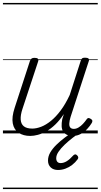

<svg xmlns="http://www.w3.org/2000/svg" viewBox="-20 -909 686 1308"><path d="M186 17Q139 17 107 -4.5Q75 -26 67 -68.5Q59 -111 80 -175L184 -494Q189 -506 195.5 -510.5Q202 -515 215 -515Q232 -515 238 -509Q244 -503 240 -491L133 -167Q119 -125 121 -94.5Q123 -64 142.5 -48.5Q162 -33 200 -33Q228 -33 260.5 -45.5Q293 -58 327 -85.5Q361 -113 393.5 -156.5Q426 -200 455 -262L530 -495Q534 -508 540 -512Q546 -516 559 -516Q576 -516 582.5 -510.5Q589 -505 585 -493L461 -113Q453 -87 452 -68Q451 -49 459 -40Q467 -31 483 -31Q499 -31 515 -40.5Q531 -50 544.5 -64.5Q558 -79 568 -93Q572 -101 579 -104Q586 -107 597 -100Q608 -94 609 -86.5Q610 -79 605 -71Q593 -51 574.5 -31Q556 -11 531 3Q506 17 476 17Q452 17 435.5 9Q419 1 410 -13.5Q401 -28 400 -49Q399 -70 404 -97L415 -132Q387 -90 357 -61Q327 -32 296.5 -15Q266 2 238 9.5Q210 17 186 17ZM375 249Q344 249 325.5 231.5Q307 214 307 185Q307 156 322.5 129.5Q338 103 364 77.5Q390 52 422 28Q454 4 487 -18L531 -16V-12Q503 8 473.5 31Q444 54 419 78Q394 102 378.5 125Q363 148 363 169Q363 184 370.5 193Q378 202 393 202Q414 202 435 189Q456 176 479 150Q484 144 491.5 143Q499 142 506 150Q512 156 513 162.5Q514 169 509 176Q493 198 471.5 214.5Q450 231 425.5 240Q401 249 375 249ZM0 369H646V379H0ZM0 -20H646V0H0ZM0 -505H646V-500H0ZM0 -889H646V-879H0Z"/></svg>

Font: Playwrite HR Guides
Style: Regular
Weight: 400
Designer: Veronika Burian, José Scaglione
Foundry: TypeTogether
Version: Version 1.003